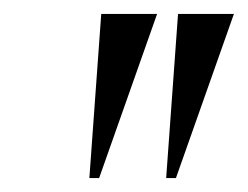

<svg xmlns="http://www.w3.org/2000/svg" viewBox="-20 -734 355 275"><path d="M108 -479 125 -714H205L122 -479ZM218 -479 235 -714H315L232 -479Z"/></svg>

Font: Noto Serif Display Condensed
Style: Italic
Weight: 400
Width: 3
Italic angle: -12°
Designer: Monotype Design Team
Foundry: Monotype Imaging Inc.
Version: Version 2.009